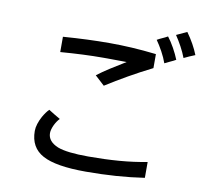

<svg xmlns="http://www.w3.org/2000/svg" viewBox="-87 -871 1095 1013"><g transform="rotate(10 460.0 -364.5)"><path d="M194 -635Q261 -640 322.5 -642.5Q384 -645 444 -645Q501 -645 562.5 -641.5Q624 -638 693 -630V-555Q627 -522 567.5 -488Q508 -454 451 -418L400 -465Q430 -488 466 -511Q502 -534 548 -562Q522 -562 496 -562.5Q470 -563 444 -563H422Q371 -563 314.5 -560.5Q258 -558 194 -553ZM749 23Q676 34 598 39.5Q520 45 435 45Q275 45 205 7Q134 -31 134 -120Q134 -138 140.5 -158.5Q147 -179 158 -199Q166 -213 174 -224Q182 -235 190 -243Q206 -233 221.5 -223.5Q237 -214 253 -205Q239 -191 227 -167Q215 -141 215 -123Q215 -78 271 -55Q321 -36 435 -36Q523 -36 600 -42Q677 -48 749 -62ZM745 -590Q735 -619 718 -650Q701 -681 684 -705Q698 -713 712 -719Q726 -725 740 -733Q758 -710 775.5 -678.5Q793 -647 804 -619Q790 -611 775 -604.5Q760 -598 745 -590ZM836 -774Q877 -717 899 -661Q884 -655 869 -648.5Q854 -642 840 -635Q829 -664 813 -693.5Q797 -723 780 -748Z"/></g></svg>

Font: BM YEONSUNG
Style: Regular
Weight: 400
Designer: Bongjin Kim; Myungsoo Han; Jaehyun Keum; Jihee Min; Dokyung Lee; Chorong Kim; Jooyeon Kang; Sang-a Kim;
Foundry: Sandoll Communications Inc.
Version: Version 1.000;PS 1;hotconv 16.6.51;makeotf.lib2.5.65220